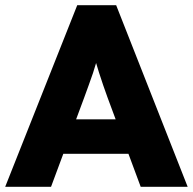

<svg xmlns="http://www.w3.org/2000/svg" viewBox="-25 -720 743 740"><path d="M-5 0 272.7 -700H422.7L698.3 0H517.3L389.3 -344.7Q381 -367.7 372.8 -391.3Q364.7 -415 357 -439Q349.3 -463 342.3 -487.2Q335.3 -511.3 330.3 -534.7L360.7 -535Q354.7 -508.7 347.8 -485Q341 -461.3 333.5 -438.7Q326 -416 317.3 -392.8Q308.7 -369.7 299.3 -343.3L171.7 0ZM128.3 -127.3 183.7 -260H506.3L559.7 -127.3Z"/></svg>

Font: Lexend Medium
Style: Regular
Weight: 500
Designer: Bonnie Shaver-Troup, Thomas Jockin
Foundry: Lexend
Version: Version 1.005